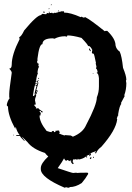

<svg xmlns="http://www.w3.org/2000/svg" viewBox="-20 -752 623 903"><path d="M408.2 -511.2H406.2Q398.4 -514.6 398.4 -524.9Q403.3 -523.9 408.2 -511.2ZM419.9 -405.8H416V-407.7H419.9ZM160.2 -380.4V-386.2Q164.1 -385.7 164.1 -382.3ZM142.6 -308.1Q142.6 -317.4 152.3 -349.1L148.4 -347.2L146.5 -351.1Q156.2 -351.1 156.2 -362.8V-368.7L152.3 -366.7H150.4Q150.4 -369.6 160.2 -374.5H162.1Q162.1 -370.6 158.2 -370.6L160.2 -360.8L150.4 -327.6H156.2V-321.8Q156.2 -317.9 152.3 -317.9V-319.8L154.3 -323.7H150.4V-319.8L154.3 -314Q154.3 -310.1 150.4 -310.1V-314H148.4Q148.4 -308.1 142.6 -308.1ZM322.3 -108.9Q370.1 -128.4 384.8 -163.6Q435.5 -259.3 435.5 -294.4Q445.3 -317.4 445.3 -345.2V-384.3Q442.9 -407.7 435.5 -407.7V-411.6H439.5Q436.5 -429.2 431.6 -429.2L433.6 -439Q433.6 -440.9 429.7 -454.6H431.6Q422.9 -499.5 419.9 -499.5Q412.1 -499.5 412.1 -505.4L414.1 -517.1Q405.8 -534.2 396.5 -536.6Q396.5 -534.7 394.5 -534.7Q394.5 -541.5 363.3 -573.7Q322.3 -585.4 296.9 -585.4Q296.9 -583.5 294.9 -579.6L285.2 -581.5Q258.3 -581.5 236.3 -569.8L228.5 -571.8Q179.7 -571.8 179.7 -544.4Q164.6 -544.4 156.2 -476.1V-464.4H154.3Q154.3 -452.6 162.1 -452.6Q162.1 -450.7 160.2 -440.9Q164.1 -440.4 164.1 -437Q159.7 -437 156.2 -411.6L158.2 -407.7Q150.4 -388.2 150.4 -372.6H148.4Q148.4 -368.7 150.4 -364.7H146.5V-358.9L150.4 -360.8H152.3V-356.9Q144.5 -356.9 144.5 -351.1Q140.6 -342.3 134.8 -302.2L138.7 -300.3H140.6Q140.6 -307.1 150.4 -310.1Q150.4 -306.2 148.4 -306.2L150.4 -302.2Q144.5 -289.1 144.5 -280.8Q148.4 -263.2 148.4 -261.2Q145 -259.3 140.6 -259.3V-257.3L150.4 -245.6Q148.4 -241.7 148.4 -239.7L154.3 -243.7L158.2 -241.7Q158.2 -243.7 160.2 -243.7Q160.2 -239.7 181.6 -226.1V-224.1H175.8Q171.9 -224.1 171.9 -230H166V-228Q171.9 -221.7 171.9 -218.3Q169.9 -214.4 169.9 -212.4Q171.9 -212.4 171.9 -210.4Q168 -208.5 166 -208.5Q166 -177.7 199.2 -136.2Q215.8 -130.4 222.7 -130.4Q222.7 -136.2 232.4 -136.2Q234.4 -132.3 234.4 -130.4Q242.2 -130.4 242.2 -138.2Q246.1 -138.2 246.1 -136.2L250 -138.2H257.8Q257.8 -134.8 261.7 -128.4Q257.8 -127.9 257.8 -124.5Q264.2 -120.6 283.2 -114.7Q285.2 -114.7 285.2 -116.7Q304.7 -114.7 312.5 -114.7Q322.3 -110.4 322.3 -108.9ZM400.4 -24.9V-28.8H398.4V-24.9ZM320.3 6.3V4.4H316.4V6.3ZM222.7 -728H218.8Q219.2 -731.9 222.7 -731.9ZM209 -708.5V-712.4H212.9Q212.9 -708.5 209 -708.5ZM252 -696.8Q252 -702.6 255.9 -702.6H257.8Q257.8 -699.7 252 -696.8ZM189.5 -690.9Q185.5 -692.9 183.6 -692.9Q183.6 -698.7 187.5 -698.7L189.5 -694.8ZM44.9 -114.7H43V-118.7H44.9ZM421.9 -9.3H418Q418 -15.1 421.9 -15.1ZM404.3 -3.4 402.3 -7.3Q402.3 -10.3 408.2 -13.2L410.2 -9.3Q410.2 -6.3 404.3 -3.4ZM303.2 130.9Q296.9 130.9 289.1 127.9Q289.1 130.9 284.2 130.9Q171.9 83 171.9 43.5V38.6Q171.9 16.6 207 -16.1Q198.7 -22.9 191.4 -32.7Q133.3 -51.3 109.4 -83.5Q108.4 -83.5 85.9 -106.9H84L95.7 -91.3V-89.4H93.8Q74.2 -108.4 74.2 -112.8H56.6V-116.7H72.3Q59.1 -133.8 54.7 -153.8H52.7V-147.9H50.8Q17.6 -209 17.6 -251.5Q14.2 -251.5 11.7 -257.3Q14.2 -275.9 25.4 -290.5L23.4 -294.4V-312Q23.4 -327.6 35.2 -409.7Q35.2 -417 23.4 -429.2Q35.2 -429.2 35.2 -448.7Q35.2 -495.1 72.3 -567.9L70.3 -577.6Q79.6 -579.1 93.8 -608.9Q153.8 -681.2 173.8 -681.2Q173.8 -684.1 179.7 -687Q190.4 -685.1 197.3 -685.1Q197.3 -688 203.1 -690.9Q207 -690.9 210.9 -689V-690.9Q209 -694.8 209 -696.8H212.9V-690.9H220.7Q222.7 -690.9 222.7 -692.9Q228.5 -690.9 228.5 -689Q236.3 -690.4 236.3 -692.9Q238.3 -692.9 238.3 -690.9Q251 -692.9 259.8 -696.8H265.6V-698.7H281.2V-692.9Q311 -692.9 359.4 -671.4L363.3 -673.3H365.2L371.1 -669.4Q377.4 -669.4 380.9 -671.4Q406.2 -658.7 472.7 -605L476.6 -606.9H484.4Q523.4 -569.3 523.4 -538.6Q526.9 -520 543 -509.3Q552.7 -488.8 558.6 -433.1Q574.2 -395.5 574.2 -376.5L572.3 -372.6L574.2 -360.8Q574.2 -330.1 564.5 -304.2L566.4 -300.3L548.8 -267.1L550.8 -263.2Q542.5 -257.3 535.2 -212.4Q537.1 -212.4 537.1 -210.4Q534.2 -210.4 529.3 -194.8L531.2 -190.9Q525.4 -139.6 457 -62Q437 -46.9 431.6 -30.8Q425.8 -30.8 425.8 -34.7Q429.7 -36.6 431.6 -36.6L429.7 -40.5Q409.7 -34.7 404.3 -28.8Q408.2 -28.8 408.2 -26.9Q404.3 -18.1 400.4 -17.1V-22.9H394.5Q389.6 -19 386.7 -19L390.6 -13.2L386.7 -11.2H384.8L386.7 -15.1H382.8Q371.6 -5.4 349.6 -1.5Q349.6 -5.4 345.7 -5.4V-1.5Q337.4 -1.5 334 -3.4Q330.6 -1.5 326.2 -1.5Q326.2 -3.4 324.2 -3.4Q322.3 5.4 322.3 12.2Q326.2 12.7 326.2 16.1Q326.2 20 322.3 20Q312.5 12.2 312.5 2.4H310.5Q305.7 6.3 304.7 6.3Q304.7 3.4 298.8 0.5Q293 0.5 293 4.4Q286.6 4.4 281.2 -7.3Q274.9 5.9 251.5 38.6Q318.4 61.5 324.2 61.5L338.4 60.1Q340.8 60.1 340.8 61.5Q352.5 60.1 389.6 60.1Q394.5 60.5 394.5 63V66.4Q382.8 87.4 364.3 108.9Q335.4 127.9 307.6 127.9Q307.6 130.9 303.2 130.9Z"/></svg>

Font: Mister Brush
Style: Regular
Weight: 400
Designer: GGBotNet
Foundry: GGBotNet
Version: 1.00